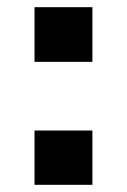

<svg xmlns="http://www.w3.org/2000/svg" viewBox="-20 -514 352 534"><path d="M76 -342V-494H237V-342ZM76 0V-151H237V0Z"/></svg>

Font: Nunito Sans 10pt Expanded
Style: Bold
Weight: 700
Width: 7
Designer: Vernon Adams
Foundry: Vernon Adams
Version: Version 3.101;gftools[0.9.27]